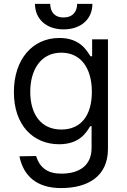

<svg xmlns="http://www.w3.org/2000/svg" viewBox="-20 -747 649 983"><path d="M292.6 215.9C429.7 215.9 532.7 156.2 532.7 15.6V-545.5H451.7V-458.8H443.2C424.7 -487.2 390.6 -552.6 284.1 -552.6C146.3 -552.6 51.1 -443.2 51.1 -275.6C51.1 -105.1 150.6 -8.5 282.7 -8.5C389.2 -8.5 423.3 -71 441.8 -100.9H448.9V9.9C448.9 100.9 385.7 142 294 142C227.3 142 184.7 115.1 164.8 51.8L79.5 53.3C100.1 154.1 168.3 215.9 292.6 215.9ZM134.9 -277C134.9 -387.8 187.5 -477.3 294 -477.3C396.3 -477.3 450.3 -394.9 450.3 -277C450.3 -156.2 394.9 -83.8 294 -83.8C188.9 -83.8 134.9 -163.4 134.9 -277ZM159.1 -727.3C159.1 -650.6 215.9 -596.6 305.4 -596.6C396.3 -596.6 453.1 -650.6 453.1 -727.3H375C375 -690.3 355.1 -657.7 305.4 -657.7C255.7 -657.7 237.2 -690.3 237.2 -727.3Z"/></svg>

Font: Margiela Sans
Style: Regular
Weight: 400
Designer: Stefan Endress, Andreas Faust
Version: Version 1.100;FEAKit 1.0